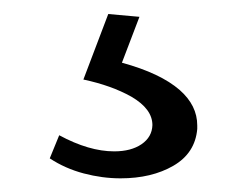

<svg xmlns="http://www.w3.org/2000/svg" viewBox="-20 -48 352 274"><path d="M152 206.5Q126 206.5 99.5 199.5Q73 192.5 51 178L64.5 145Q107 168 143 168Q167 168 182 157.8Q197 147.5 197.5 130.5Q197.5 107.5 167.5 90Q139 74 99 65.5L134.5 -28L179 -24L154 41.5Q209 56.5 236.5 80.5Q261.5 102.5 261.5 131V136Q258.5 170.5 227.5 188.5Q196.5 206.5 152 206.5Z"/></svg>

Font: Betina Sans
Style: Regular
Weight: 400
Designer: Jonathan Pinhorn (font) & Cristiano Sobral (main changes)
Version: Version 2.001;April 28, 2021;FontCreator 13.0.0.2655 32-bit;